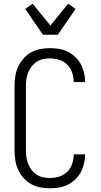

<svg xmlns="http://www.w3.org/2000/svg" viewBox="-20 -1001 540 1029"><path d="M247 8Q221 8 195 3Q169 -2 146 -15Q123 -28 105.5 -48Q88 -68 77 -92Q66 -116 62 -142.5Q58 -169 58 -195V-540Q58 -566 62 -592.5Q66 -619 77 -643Q88 -667 105.5 -687Q123 -707 146 -720Q169 -733 195 -738Q221 -743 247 -743Q272 -743 296 -739Q320 -735 342 -724.5Q364 -714 382.5 -696.5Q401 -679 412.5 -658Q424 -637 430 -612.5Q436 -588 436 -564V-561H375V-563Q375 -588 366.5 -612.5Q358 -637 340 -655Q322 -673 297 -680.5Q272 -688 247 -688Q229 -688 210.5 -684Q192 -680 176.5 -670Q161 -660 149.5 -645Q138 -630 131 -612.5Q124 -595 121.5 -577Q119 -559 119 -540V-195Q119 -176 121.5 -158Q124 -140 131 -122.5Q138 -105 149.5 -90Q161 -75 176.5 -65Q192 -55 210.5 -51Q229 -47 247 -47Q272 -47 297 -54.5Q322 -62 340 -80Q358 -98 366.5 -122.5Q375 -147 375 -172V-174H436V-171Q436 -147 430 -122.5Q424 -98 412.5 -77Q401 -56 382.5 -38.5Q364 -21 342 -10.5Q320 0 296 4Q272 8 247 8ZM210 -815 115 -953 155 -981 250 -864 345 -981 385 -953 290 -815Z"/></svg>

Font: Iosevka Curly Light
Style: Regular
Weight: 300
Monospace: yes
Designer: Belleve Invis
Foundry: Belleve Invis
Version: Version 22.1.2; ttfautohint (v1.8.4)